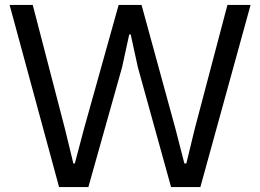

<svg xmlns="http://www.w3.org/2000/svg" viewBox="-20 -760 1055 780"><path d="M19 -740H113L244 -236L278 -96H284L321 -236L462 -740H555L693 -236L729 -96H737L771 -236L904 -740H998L794 0H675L540 -487L511 -620H505L476 -487L339 0H220Z"/></svg>

Font: EncodeSans
Style: Regular
Weight: 400
Designer: Pablo Impallari, Andres Torresi
Foundry: Pablo Impallari, Andres Torresi
Version: Version 1.000; ttfautohint (v1.4.1)